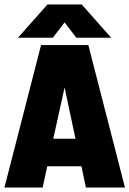

<svg xmlns="http://www.w3.org/2000/svg" viewBox="-20 -845 583 865"><path d="M367 0 347 -96H193L172 0H0L165 -642H378L543 0ZM220 -220H320L271 -451ZM271 -744 218 -675H61L194 -825H348L481 -675H324Z"/></svg>

Font: Teko
Style: Bold
Weight: 700
Designer: Manushi Parikh, Jonny Pinhorn
Foundry: Indian Type Foundry
Version: Version 1.106;PS 1.0;hotconv 1.0.78;makeotf.lib2.5.61930; tt